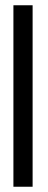

<svg xmlns="http://www.w3.org/2000/svg" viewBox="-20 -640 181 730"><path d="M31 70H104V-620H31Z"/></svg>

Font: Charger Sport
Style: Nrw
Weight: 400
Designer: Jasper
Foundry: Cannot Into Space Fonts
Version: Version 1.1